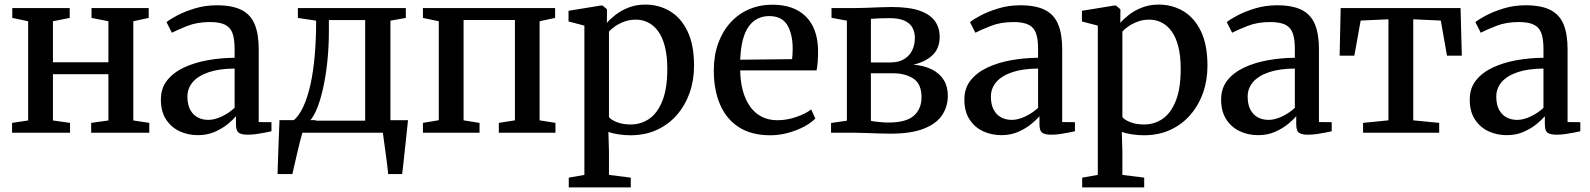

<svg xmlns="http://www.w3.org/2000/svg" viewBox="-20 -578 6921 836"><path d="M32.5 0V-43L102.5 -53.5V-485.5L33.5 -500V-543H283.5V-500L210.5 -485.5V-307H452V-485.5L378.5 -500V-543H627.5V-500L560.5 -485.5V-53.5L630 -43V0H377V-43L452 -53.5V-255H210.5V-53.5L285 -43V0Z M841.5 10.5Q798.5 10.5 762 -6.5Q725.5 -23.5 703 -58Q680.5 -92.5 680.5 -144.5Q680.5 -194 707.8 -228.2Q735 -262.5 781 -284Q827 -305.5 884.2 -315.8Q941.5 -326 1001.5 -326.5V-365.5Q1001.5 -407.5 992.5 -433Q983.5 -458.5 960.2 -470.2Q937 -482 894.5 -482Q838.5 -482 796 -465.2Q753.5 -448.5 728.5 -435.5L705 -481.5Q717.5 -492.5 749.8 -509.8Q782 -527 827.2 -541Q872.5 -555 924 -555Q991 -555 1031 -535Q1071 -515 1088.8 -472.5Q1106.5 -430 1106.5 -363V-46.5L1162 -46V-6.5Q1151 -4 1133.5 -0.5Q1116 3 1096.2 5.8Q1076.5 8.5 1058.5 8.5Q1031.5 8.5 1019.5 0Q1007.5 -8.5 1007.5 -37V-72Q996 -58 972.5 -38.5Q949 -19 915.8 -4.2Q882.5 10.5 841.5 10.5ZM887 -56Q914.5 -56 946 -71Q977.5 -86 1001.5 -108.5V-279.5Q933.5 -279 887.8 -263.2Q842 -247.5 819 -220.2Q796 -193 796 -157.5Q796 -123 808 -100.5Q820 -78 840.5 -67Q861 -56 887 -56Z M1238.5 0V-50L1256 -51.5Q1281.5 -72.5 1300.2 -112.5Q1319 -152.5 1331.5 -208.5Q1344 -264.5 1350.2 -335Q1356.5 -405.5 1356.5 -488L1277 -500V-543H1747V-500L1680 -488V0ZM1329.5 -52.5H1570V-490.5H1412V-444.5Q1412 -377 1405.8 -315Q1399.5 -253 1388.2 -200.5Q1377 -148 1362 -109.8Q1347 -71.5 1329.5 -52.5ZM1188.5 180Q1189.5 145.5 1190.8 106.5Q1192 67.5 1193.8 26.2Q1195.5 -15 1197 -55H1356L1298 -5Q1293 11 1286.5 36.8Q1280 62.5 1273.5 90.8Q1267 119 1261.5 143.2Q1256 167.5 1253 180ZM1670 180Q1668.5 159.5 1665.2 135.2Q1662 111 1658.8 86Q1655.5 61 1652.2 38.5Q1649 16 1647 -0.5L1606.5 -54.5H1756.5Q1754.5 -35 1752 -11.2Q1749.5 12.5 1746.8 38.2Q1744 64 1741.2 89.2Q1738.5 114.5 1736 138Q1733.5 161.5 1731 180Z M1821.5 0V-43L1890.5 -54.5V-485.5L1821.5 -500V-543H2397V-500L2329.5 -485.5V-54L2398.5 -43V0H2152V-43L2222 -54V-491H1998.5V-54L2068 -43V0Z M2456.5 238V195.5L2524.5 183.5V-466.5L2455.5 -484.5V-531L2596.5 -554H2603.5L2623 -537.5L2622.5 -478.5Q2637 -495.5 2660.8 -514Q2684.5 -532.5 2717.2 -545.2Q2750 -558 2790 -558Q2848 -558 2896.2 -529.8Q2944.5 -501.5 2973.2 -442.5Q3002 -383.5 3002 -291.5Q3002 -228 2982.5 -173.2Q2963 -118.5 2926.8 -77Q2890.5 -35.5 2839.5 -12.2Q2788.5 11 2725 11Q2699 11 2672 6.8Q2645 2.5 2629 -3.5L2631.5 79V183.5L2726.5 195.5V238ZM2725.5 -36Q2772 -36 2808 -61.5Q2844 -87 2864.8 -140.5Q2885.5 -194 2885.5 -277.5Q2885.5 -334.5 2875 -375.5Q2864.5 -416.5 2845.5 -442.2Q2826.5 -468 2801.8 -480.2Q2777 -492.5 2749 -492.5Q2721.5 -492.5 2698.5 -484Q2675.5 -475.5 2658.2 -463.5Q2641 -451.5 2631.5 -440.5V-68.5Q2639 -57 2665 -46.5Q2691 -36 2725.5 -36Z M3334 11Q3251.5 11 3196.8 -24.5Q3142 -60 3115 -123.5Q3088 -187 3088 -270.5Q3088 -336.5 3107.2 -389.5Q3126.5 -442.5 3161 -480.2Q3195.5 -518 3242 -537.8Q3288.5 -557.5 3343 -557.5Q3436 -557.5 3487.8 -507Q3539.5 -456.5 3542 -362Q3542 -331.5 3540.5 -309.8Q3539 -288 3535.5 -271.5H3203Q3203.5 -224.5 3214 -184.8Q3224.5 -145 3244.8 -115.8Q3265 -86.5 3295.2 -70.5Q3325.5 -54.5 3365.5 -54.5Q3406.5 -54.5 3448 -69Q3489.5 -83.5 3512 -101.5L3530 -62Q3512.5 -43.5 3481.8 -27Q3451 -10.5 3412.5 0.2Q3374 11 3334 11ZM3203 -318 3429 -320.5Q3430 -330.5 3430.8 -342.8Q3431.5 -355 3431.5 -365Q3431.5 -429.5 3408 -468.8Q3384.5 -508 3329 -508Q3302 -508 3279.8 -497.2Q3257.5 -486.5 3240.8 -463.8Q3224 -441 3214.5 -404.8Q3205 -368.5 3203 -318Z M3857.5 4Q3833.5 4 3804.2 3Q3775 2 3748 1Q3721 0 3704 0H3598.5V-42.5L3667.5 -52.5V-488L3600.5 -500.5V-543H3710.5Q3728 -543 3753.8 -544Q3779.5 -545 3808 -546.2Q3836.5 -547.5 3861.5 -547.5Q3939.5 -547.5 3985.5 -531Q4031.5 -514.5 4051.5 -485.2Q4071.5 -456 4071.5 -418Q4071.5 -367 4040 -337.5Q4008.5 -308 3957 -296.5Q4003.5 -292.5 4037.2 -275.8Q4071 -259 4089 -230.2Q4107 -201.5 4107 -161.5Q4107 -114 4082.2 -76.8Q4057.5 -39.5 4002.5 -17.8Q3947.5 4 3857.5 4ZM3849 -44.5Q3925.5 -44.5 3959 -74.2Q3992.5 -104 3992.5 -154.5Q3992.5 -212 3957.5 -235.5Q3922.5 -259 3867 -259H3772V-52Q3779.5 -50 3791.8 -48.5Q3804 -47 3819 -45.8Q3834 -44.5 3849 -44.5ZM3772 -306H3855Q3893.5 -306 3917.5 -321Q3941.5 -336 3952.5 -360.2Q3963.5 -384.5 3963.5 -412.5Q3963.5 -438 3953 -457.5Q3942.5 -477 3918.2 -488Q3894 -499 3851.5 -499Q3831 -499 3810.5 -498.2Q3790 -497.5 3772 -496Z M4340 10.5Q4297 10.5 4260.5 -6.5Q4224 -23.5 4201.5 -58Q4179 -92.5 4179 -144.5Q4179 -194 4206.2 -228.2Q4233.5 -262.5 4279.5 -284Q4325.5 -305.5 4382.8 -315.8Q4440 -326 4500 -326.5V-365.5Q4500 -407.5 4491 -433Q4482 -458.5 4458.8 -470.2Q4435.5 -482 4393 -482Q4337 -482 4294.5 -465.2Q4252 -448.5 4227 -435.5L4203.5 -481.5Q4216 -492.5 4248.2 -509.8Q4280.5 -527 4325.8 -541Q4371 -555 4422.5 -555Q4489.5 -555 4529.5 -535Q4569.5 -515 4587.2 -472.5Q4605 -430 4605 -363V-46.5L4660.5 -46V-6.5Q4649.5 -4 4632 -0.5Q4614.5 3 4594.8 5.8Q4575 8.5 4557 8.5Q4530 8.5 4518 0Q4506 -8.5 4506 -37V-72Q4494.5 -58 4471 -38.5Q4447.5 -19 4414.2 -4.2Q4381 10.5 4340 10.5ZM4385.5 -56Q4413 -56 4444.5 -71Q4476 -86 4500 -108.5V-279.5Q4432 -279 4386.2 -263.2Q4340.5 -247.5 4317.5 -220.2Q4294.5 -193 4294.5 -157.5Q4294.5 -123 4306.5 -100.5Q4318.5 -78 4339 -67Q4359.5 -56 4385.5 -56Z M4692 238V195.5L4760 183.5V-466.5L4691 -484.5V-531L4832 -554H4839L4858.5 -537.5L4858 -478.5Q4872.5 -495.5 4896.2 -514Q4920 -532.5 4952.8 -545.2Q4985.5 -558 5025.5 -558Q5083.5 -558 5131.8 -529.8Q5180 -501.5 5208.8 -442.5Q5237.5 -383.5 5237.5 -291.5Q5237.5 -228 5218 -173.2Q5198.5 -118.5 5162.2 -77Q5126 -35.5 5075 -12.2Q5024 11 4960.5 11Q4934.5 11 4907.5 6.8Q4880.5 2.5 4864.5 -3.5L4867 79V183.5L4962 195.5V238ZM4961 -36Q5007.5 -36 5043.5 -61.5Q5079.5 -87 5100.2 -140.5Q5121 -194 5121 -277.5Q5121 -334.5 5110.5 -375.5Q5100 -416.5 5081 -442.2Q5062 -468 5037.2 -480.2Q5012.5 -492.5 4984.5 -492.5Q4957 -492.5 4934 -484Q4911 -475.5 4893.8 -463.5Q4876.5 -451.5 4867 -440.5V-68.5Q4874.5 -57 4900.5 -46.5Q4926.5 -36 4961 -36Z M5458 10.5Q5415 10.5 5378.5 -6.5Q5342 -23.5 5319.5 -58Q5297 -92.5 5297 -144.5Q5297 -194 5324.2 -228.2Q5351.5 -262.5 5397.5 -284Q5443.5 -305.5 5500.8 -315.8Q5558 -326 5618 -326.5V-365.5Q5618 -407.5 5609 -433Q5600 -458.5 5576.8 -470.2Q5553.5 -482 5511 -482Q5455 -482 5412.5 -465.2Q5370 -448.5 5345 -435.5L5321.5 -481.5Q5334 -492.5 5366.2 -509.8Q5398.5 -527 5443.8 -541Q5489 -555 5540.5 -555Q5607.5 -555 5647.5 -535Q5687.5 -515 5705.2 -472.5Q5723 -430 5723 -363V-46.5L5778.5 -46V-6.5Q5767.5 -4 5750 -0.5Q5732.5 3 5712.8 5.8Q5693 8.5 5675 8.5Q5648 8.5 5636 0Q5624 -8.5 5624 -37V-72Q5612.5 -58 5589 -38.5Q5565.5 -19 5532.2 -4.2Q5499 10.5 5458 10.5ZM5503.5 -56Q5531 -56 5562.5 -71Q5594 -86 5618 -108.5V-279.5Q5550 -279 5504.2 -263.2Q5458.5 -247.5 5435.5 -220.2Q5412.5 -193 5412.5 -157.5Q5412.5 -123 5424.5 -100.5Q5436.5 -78 5457 -67Q5477.5 -56 5503.5 -56Z M5915 0V-43L6025.5 -54V-494L5904.5 -488.5L5877 -335.5H5813L5817.5 -543H6339.5L6345 -335.5H6280.5L6253.5 -488.5L6133.5 -494V-54L6246.5 -43V0Z M6540.5 10.5Q6497.5 10.5 6461 -6.5Q6424.5 -23.5 6402 -58Q6379.5 -92.5 6379.5 -144.5Q6379.5 -194 6406.8 -228.2Q6434 -262.5 6480 -284Q6526 -305.5 6583.2 -315.8Q6640.5 -326 6700.5 -326.5V-365.5Q6700.5 -407.5 6691.5 -433Q6682.5 -458.5 6659.2 -470.2Q6636 -482 6593.5 -482Q6537.5 -482 6495 -465.2Q6452.5 -448.5 6427.5 -435.5L6404 -481.5Q6416.5 -492.5 6448.8 -509.8Q6481 -527 6526.2 -541Q6571.5 -555 6623 -555Q6690 -555 6730 -535Q6770 -515 6787.8 -472.5Q6805.5 -430 6805.5 -363V-46.5L6861 -46V-6.5Q6850 -4 6832.5 -0.5Q6815 3 6795.2 5.8Q6775.5 8.5 6757.5 8.5Q6730.5 8.5 6718.5 0Q6706.5 -8.5 6706.5 -37V-72Q6695 -58 6671.5 -38.5Q6648 -19 6614.8 -4.2Q6581.5 10.5 6540.5 10.5ZM6586 -56Q6613.5 -56 6645 -71Q6676.5 -86 6700.5 -108.5V-279.5Q6632.5 -279 6586.8 -263.2Q6541 -247.5 6518 -220.2Q6495 -193 6495 -157.5Q6495 -123 6507 -100.5Q6519 -78 6539.5 -67Q6560 -56 6586 -56Z"/></svg>

Font: Merriweather 48pt Medium
Style: Regular
Weight: 500
Version: Version 2.100